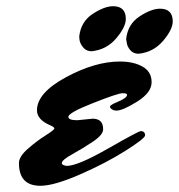

<svg xmlns="http://www.w3.org/2000/svg" viewBox="-20 -581 576 618"><path d="M229 -194 278 -199Q312 -199 312 -165Q312 -147 279 -125Q246 -103 212.5 -84.5Q179 -66 179 -56Q179 -49 195 -47Q230 -47 328 -103Q426 -159 433 -159Q447 -159 447 -145Q446 -135 383.5 -95.5Q321 -56 237.5 -19.5Q154 17 110 17Q41 17 41 -56Q41 -77 69.5 -102Q98 -127 126.5 -145Q155 -163 155 -167.5Q155 -172 141 -178Q99 -196 99 -226Q99 -282 192.5 -332.5Q286 -383 366 -383Q410 -383 439 -366.5Q468 -350 468 -316.5Q468 -283 421.5 -254Q375 -225 355 -225Q347 -225 340.5 -229Q334 -233 334 -238Q334 -243 361.5 -254.5Q389 -266 389 -276Q389 -281 374.5 -281Q360 -281 280 -249.5Q200 -218 200 -205Q200 -194 229 -194ZM275 -416Q258 -416 248 -428Q238 -440 236 -452L235 -463Q240 -511 278 -536Q316 -561 344 -561Q385 -561 385 -520Q385 -494 354 -457.5Q323 -421 275 -416ZM426 -408Q409 -408 399 -420Q389 -432 388 -444L386 -455Q391 -503 429 -528Q467 -553 495 -553Q536 -553 536 -512Q536 -486 505 -449.5Q474 -413 426 -408Z"/></svg>

Font: Mrs Sheppards
Style: Regular
Weight: 400
Version: Version 1.000